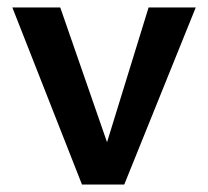

<svg xmlns="http://www.w3.org/2000/svg" viewBox="-20 -493 556 513"><path d="M503 -473 312 0H199L13 -473H141L266 -113L377 -473Z"/></svg>

Font: Ysabeau SC
Style: Bold
Weight: 700
Designer: Christian Thalmann (Catharsis Fonts)
Version: Version 0.003